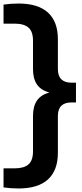

<svg xmlns="http://www.w3.org/2000/svg" viewBox="-35 -838 462 1088"><path d="M395.5 -369.5V-257.5H369.5Q332 -257.5 312.5 -238.5Q293 -219.5 293 -181V28Q293 127.5 236.8 178.8Q180.5 230 70.5 230Q25.5 230 -15 224V116H47.5Q100.5 116 126.2 93.8Q152 71.5 152 20V-181Q152 -235.5 174.5 -268.2Q197 -301 245 -314Q197 -326.5 174.5 -359.2Q152 -392 152 -446.5V-608Q152 -659.5 126.2 -681.8Q100.5 -704 47.5 -704H-15V-812Q25.5 -818 70.5 -818Q180.5 -818 236.8 -766.8Q293 -715.5 293 -616V-446.5Q293 -408 312.5 -388.8Q332 -369.5 369.5 -369.5Z"/></svg>

Font: Encode Sans Expanded SemiBold
Style: Regular
Weight: 600
Width: 7
Designer: Multiple Designers
Foundry: Impallari Type
Version: Version 2.000